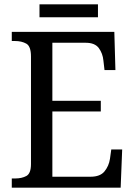

<svg xmlns="http://www.w3.org/2000/svg" viewBox="-20 -860 618 880"><path d="M34 0V-42H49Q80 -42 101 -53.5Q122 -65 122 -108V-601Q122 -648 100.5 -660Q79 -672 49 -672H34V-714H504L509 -539H459L454 -582Q451 -615 433 -639.5Q415 -664 373 -664H220V-398H442V-349H220V-50H395Q439 -50 459 -74.5Q479 -99 484 -132L490 -175H540L533 0ZM161 -781V-840H429V-781Z"/></svg>

Font: Noto Serif Myanmar SemiCondensed
Style: Regular
Weight: 400
Width: 4
Designer: Ben Mitchell and the Monotype Design Team
Foundry: Monotype Imaging Inc.
Version: Version 2.106; ttfautohint (v1.8.4.7-5d5b)